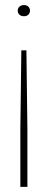

<svg xmlns="http://www.w3.org/2000/svg" viewBox="-20 -540 188 756"><path d="M87.9 195.8H60.1V-29.8L64 -341.8H84L87.9 -29.8ZM91.8 -482.4Q85.4 -476.1 74.2 -476.1Q63 -476.1 56.4 -482.4Q49.8 -488.8 49.8 -498Q49.8 -507.3 56.4 -513.7Q63 -520 74.2 -520Q85.4 -520 91.8 -513.7Q98.1 -507.3 98.1 -498Q98.1 -488.8 91.8 -482.4Z"/></svg>

Font: Creato Display Thin
Style: Regular
Weight: 265
Version: Version 1.000